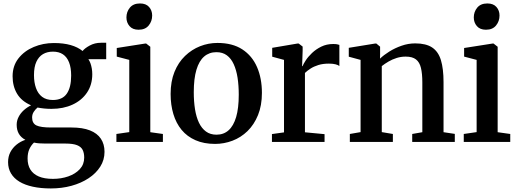

<svg xmlns="http://www.w3.org/2000/svg" viewBox="-20 -800 2916 1082"><path d="M266.5 262Q210 262 165.2 252.2Q120.5 242.5 89.5 223.8Q58.5 205 42 177.2Q25.5 149.5 25.5 113.5Q25.5 82 38.5 57.2Q51.5 32.5 73.5 14.8Q95.5 -3 123 -12Q98.5 -25 86.2 -46.2Q74 -67.5 74 -97Q74 -120 84.8 -141Q95.5 -162 114 -178.8Q132.5 -195.5 155 -206.5Q101.5 -229.5 76.2 -271.8Q51 -314 51 -370Q51 -429 84 -471Q117 -513 170 -535.2Q223 -557.5 283.5 -557.5Q338 -557.5 378.2 -546Q418.5 -534.5 445.5 -512.5Q456.5 -527.5 485.2 -543.2Q514 -559 549 -559H578.5V-466.5H478Q485 -456.5 489.8 -443.2Q494.5 -430 497.2 -414.5Q500 -399 500 -382Q500 -322.5 470.5 -278.5Q441 -234.5 389 -210.5Q337 -186.5 270 -186.5Q249 -186.5 229 -188.5Q209 -190.5 191.5 -194Q179 -183.5 170 -169.5Q161 -155.5 161 -138Q161 -105 185.2 -93.2Q209.5 -81.5 267.5 -81.5H382.5Q445.5 -81.5 486.8 -65.2Q528 -49 548.5 -18.2Q569 12.5 569 55.5Q569 101.5 545 139.2Q521 177 479.2 204.5Q437.5 232 383 247Q328.5 262 266.5 262ZM278.5 208Q325 208 365 194Q405 180 429.8 153.2Q454.5 126.5 454.5 88Q454.5 62.5 445.8 44.8Q437 27 414 18Q391 9 348.5 9H235.5Q217 9 200.8 7.8Q184.5 6.5 171.5 3.5Q155.5 18.5 145.5 40.2Q135.5 62 135.5 93.5Q135.5 130 151.2 155.5Q167 181 198.5 194.5Q230 208 278.5 208ZM278 -236.5Q331.5 -236.5 356.2 -272Q381 -307.5 381 -374Q381 -418.5 369.2 -448.5Q357.5 -478.5 334.8 -493.8Q312 -509 278.5 -509Q246 -509 222.2 -495Q198.5 -481 185 -452Q171.5 -423 171.5 -376.5Q171.5 -335.5 182.8 -303.8Q194 -272 217.5 -254.2Q241 -236.5 278 -236.5Z M636 0V-45L708.5 -55.5V-462.5L638 -481V-529.5L797.5 -554.5H804L827 -536.5V-55L898 -45V0ZM760.5 -632.5Q727.5 -632.5 710 -652.8Q692.5 -673 692.5 -701.5Q692.5 -733.5 712 -757Q731.5 -780.5 768.5 -780.5H769.5Q802.5 -780.5 820 -760.8Q837.5 -741 837.5 -712.5Q837.5 -680.5 818 -656.5Q798.5 -632.5 761.5 -632.5Z M941.5 -270.5Q941.5 -341 963.2 -394.8Q985 -448.5 1022.8 -484.8Q1060.5 -521 1107.5 -539.5Q1154.5 -558 1205.5 -558Q1290 -558 1345.5 -521.8Q1401 -485.5 1428.5 -422Q1456 -358.5 1456 -276.5Q1456 -205.5 1434 -151.5Q1412 -97.5 1374.8 -61.2Q1337.5 -25 1290 -7Q1242.5 11 1192 11Q1129 11 1081.8 -9.8Q1034.5 -30.5 1003.5 -68Q972.5 -105.5 957 -157.2Q941.5 -209 941.5 -270.5ZM1200 -41Q1240.5 -41 1268.2 -65.8Q1296 -90.5 1310.8 -140.5Q1325.5 -190.5 1325.5 -266.5Q1325.5 -318 1318.8 -361.8Q1312 -405.5 1297.2 -438Q1282.5 -470.5 1258.5 -488.2Q1234.5 -506 1199.5 -506Q1159 -506 1130.5 -481.5Q1102 -457 1087 -407Q1072 -357 1072 -280.5Q1072 -228 1079 -184.2Q1086 -140.5 1101.2 -108.5Q1116.5 -76.5 1140.8 -58.8Q1165 -41 1200 -41Z M1512.5 0V-44.5L1580.5 -54V-462.5L1514 -480.5V-530.5L1655.5 -554.5H1663.5L1685.5 -537.5V-514.5L1682.5 -426.5L1685.5 -428Q1689.5 -439 1702.8 -459.5Q1716 -480 1738.2 -501.2Q1760.5 -522.5 1790.5 -537.2Q1820.5 -552 1857.5 -552Q1871 -552 1879.2 -550.5Q1887.5 -549 1892.5 -547V-428Q1886 -433.5 1871.2 -437.5Q1856.5 -441.5 1833.5 -441.5Q1799.5 -441.5 1774 -433.5Q1748.5 -425.5 1730 -413.5Q1711.5 -401.5 1698.5 -389V-54.5L1809 -44V0Z M2012 -55.5V-462.5L1945.5 -480.5V-530.5L2093 -554.5H2101L2122 -537V-497L2121.5 -469.5Q2142 -489.5 2173.5 -509.2Q2205 -529 2242.8 -542.2Q2280.5 -555.5 2320 -555.5Q2380.5 -555.5 2415.2 -532.5Q2450 -509.5 2464.8 -461Q2479.5 -412.5 2479.5 -337V-55L2543 -45.5V0H2303V-45L2360 -55V-335.5Q2360 -385 2352.2 -417.2Q2344.5 -449.5 2324.2 -465.2Q2304 -481 2266 -481Q2239.5 -481 2215 -473.2Q2190.5 -465.5 2169.2 -453Q2148 -440.5 2131.5 -427.5V-55.5L2194 -45V0H1951.5V-45Z M2593.5 0V-45L2666 -55.5V-462.5L2595.5 -481V-529.5L2755 -554.5H2761.5L2784.5 -536.5V-55L2855.5 -45V0ZM2718 -632.5Q2685 -632.5 2667.5 -652.8Q2650 -673 2650 -701.5Q2650 -733.5 2669.5 -757Q2689 -780.5 2726 -780.5H2727Q2760 -780.5 2777.5 -760.8Q2795 -741 2795 -712.5Q2795 -680.5 2775.5 -656.5Q2756 -632.5 2719 -632.5Z"/></svg>

Font: Merriweather 48pt SemiBold
Style: Regular
Weight: 600
Version: Version 2.100